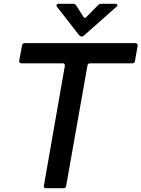

<svg xmlns="http://www.w3.org/2000/svg" viewBox="-20 -990 744 1010"><path d="M328 -12Q327 0 314 0H222Q215 0 212 -4Q209 -8 211 -14L321 -643V-646Q321 -657 310 -657H93Q86 -657 83 -661Q80 -665 81 -671L96 -751Q98 -763 110 -763H693Q699 -763 702 -759Q705 -755 704 -749L690 -669Q689 -657 676 -657H454Q442 -657 440 -645ZM396 -805 280 -954Q277 -959 277 -961Q277 -965 280 -967.5Q283 -970 288 -970H366Q376 -970 381 -961L417 -904Q422 -896 427 -896Q430 -896 435 -901L496 -963Q503 -970 512 -970H586Q591 -970 594.5 -968Q598 -966 598 -963Q598 -959 592 -954L423 -804Q417 -798 409 -798Q402 -798 396 -805Z"/></svg>

Font: Open Sauce Two Medium Italic
Style: Regular
Weight: 500
Italic angle: -10°
Designer: Alfredo Marco Pradil
Foundry: Creative Sauce Fz LLC
Version: Version 1.477